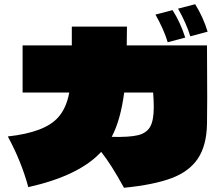

<svg xmlns="http://www.w3.org/2000/svg" viewBox="-20 -882 1040 909"><path d="M881 -710Q863 -770 823 -841L904 -862Q942 -801 963 -732ZM774 -682Q756 -742 716 -813L797 -834Q834 -776 857 -704ZM960 -667 961 -419Q961 -336 960 -295Q958 -193 917 -131.5Q876 -70 792 -38.5Q708 -7 567 7Q505 -106 459 -163Q355 -50 114 4Q81 -118 17 -236Q192 -255 255 -326Q294 -369 308 -444H87V-667H320V-756H581Q581 -696 580 -667ZM708 -375Q708 -405 705 -444H568Q551 -314 509 -234Q593 -232 633.5 -242Q674 -252 691 -282Q708 -312 708 -375Z"/></svg>

Font: Mantou Sans
Style: Regular
Weight: 400
Designer: Mant0u / artakana
Foundry: Mant0u / artakana
Version: Version 1.001;October 22, 2023;FontCreator 14.0.0.2901 64-bi